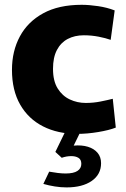

<svg xmlns="http://www.w3.org/2000/svg" viewBox="-20 -551 530 807"><path d="M305.3 11.7Q222.8 11.7 161 -19.8Q99.2 -51.2 64.8 -111.3Q30.3 -171.3 30.3 -257.5Q30.3 -336.3 63.6 -398.1Q96.8 -459.8 161.9 -495.3Q227 -530.8 323.2 -530.8Q354.5 -530.8 392.2 -525.2Q429.8 -519.7 462 -507.2L445.2 -383.5Q424.8 -390.8 394.6 -396.8Q364.3 -402.7 332.2 -402.7Q294 -402.7 264.7 -387.3Q235.5 -372 219.2 -340.8Q202.8 -309.7 202.8 -261.7Q202.8 -210.7 222.4 -179.2Q242 -147.7 273.5 -133Q305 -118.3 340.3 -118.3Q372.3 -118.3 402.4 -124.3Q432.5 -130.3 454 -135.8L466.7 -14.7Q438.8 -3.7 392.8 4Q346.8 11.7 305.3 11.7ZM259.8 236.7Q235.3 236.7 210.6 232.7Q185.8 228.8 162.2 222L186.7 170.5Q205 173.8 222.8 176Q240.7 178.2 255.8 178.2Q289.3 178.2 305.6 167.4Q321.8 156.7 321.8 137.7Q321.8 119.5 309.4 112.2Q297 104.8 277.8 105.2Q258.5 105.5 239.5 112.2L212.7 87.5L255.2 0H319.5L289.7 61Q323.3 58 349.2 65.8Q375.2 73.7 390 91.2Q404.8 108.7 404.8 135Q404.8 182.2 365.6 209.4Q326.3 236.7 259.8 236.7Z"/></svg>

Font: Murecho Thin
Style: Regular
Weight: 100
Designer: Neil Summerour
Foundry: Positype
Version: Version 1.010